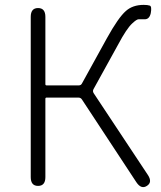

<svg xmlns="http://www.w3.org/2000/svg" viewBox="-20 -762 661 787"><path d="M136 0Q106 0 106 -36V-693Q106 -729 136 -729Q166 -729 166 -693V-417Q166 -412 171 -412H303Q312 -412 316 -420L418 -605Q465 -690 496 -717Q524 -742 569 -742Q585 -742 594 -739Q603 -736 598 -708Q592 -681 570 -683Q565 -683 548 -683Q540 -683 522 -666Q499 -645 464 -579L363 -396Q359 -388 364 -380L586 -45Q606 -15 582 0Q559 15 539 -15L316 -354Q311 -362 301 -362H171Q166 -362 166 -357V-36Q166 0 136 0Z"/></svg>

Font: Resource Han Rounded JP Light
Style: Regular
Weight: 300
Designer: Cyano Hao (round all glyphs); Ryoko NISHIZUKA 西塚涼子 (kana, bopomofo & ideographs); Paul D. Hunt (Latin, Greek & Cyrillic)
Foundry: Cyano Hao
Version: 0.990